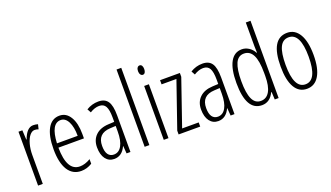

<svg xmlns="http://www.w3.org/2000/svg" viewBox="-69 -1262 3060 1774"><g transform="rotate(-20 1461.0 -375.0)"><path d="M217.8 -540Q242.2 -540 264.2 -533.2L252.9 -486.8Q235.4 -494.1 216.8 -494.1Q215.3 -494.1 214.4 -494.1Q189.5 -494.1 166.7 -466.6Q144 -439 130.6 -389.9Q117.2 -340.8 117.2 -284.7Q117.2 -282.7 117.2 -280.8V0H70.8V-529.8H108.9L113.8 -437H117.2Q154.3 -540 217.8 -540Z M494.1 9.8Q410.2 9.8 364.7 -61.5Q319.8 -133.8 319.8 -265.4Q319.8 -397 360.1 -468.5Q400.4 -540 476.1 -540Q542 -540 580.1 -477.5Q618.2 -415 618.2 -308.1V-265.1H367.2Q369.1 -34.2 496.1 -34.2Q546.4 -34.2 601.1 -66.9V-22Q550.3 9.8 494.1 9.8ZM571.8 -307.1Q571.8 -394.5 545.2 -446.3Q518.6 -498 473.1 -498Q377.4 -498 368.2 -307.1Z M740.2 -505.9Q794.9 -540 858.4 -540Q921.9 -540 950.4 -498.5Q979 -457 979 -360.8V0H940.9L935.1 -74.2H933.1Q895 9.8 817.9 9.8Q765.6 9.8 734.4 -31.2Q703.1 -72.8 703.1 -145.3Q703.1 -217.8 748.5 -262Q793.9 -306.2 876 -310.1L933.1 -313V-356.9Q933.1 -431.6 914.3 -465.3Q895.5 -499 851.6 -499Q807.6 -499 760.3 -469.2ZM752 -141.1Q752 -85 772 -57.4Q792 -29.8 828.1 -29.8Q877.9 -29.8 905.5 -79.1Q933.1 -128.4 933.1 -217.8V-272.9L877.9 -270Q752 -263.7 752 -141.1Z M1165 0H1118.7V-759.8H1165Z M1299.8 -677.2Q1299.8 -698.2 1308.6 -710.7Q1317.4 -723.1 1331.3 -723.1Q1345.2 -723.1 1353 -710.9Q1360.8 -698.7 1360.8 -677.2Q1360.8 -655.8 1353 -643.3Q1345.2 -630.9 1331.5 -630.9Q1317.9 -630.9 1308.8 -643.6Q1299.8 -656.2 1299.8 -677.2ZM1353 0H1306.6V-529.8H1353Z M1665 -41V0H1452.6V-37.1L1608.9 -488.8H1462.9V-529.8H1657.7V-492.2L1502 -41Z M1763.2 -505.9Q1817.9 -540 1881.3 -540Q1944.8 -540 1973.4 -498.5Q2002 -457 2002 -360.8V0H1963.9L1958 -74.2H1956.1Q1918 9.8 1840.8 9.8Q1788.6 9.8 1757.3 -31.2Q1726.1 -72.8 1726.1 -145.3Q1726.1 -217.8 1771.5 -262Q1816.9 -306.2 1898.9 -310.1L1956.1 -313V-356.9Q1956.1 -431.6 1937.3 -465.3Q1918.5 -499 1874.5 -499Q1830.6 -499 1783.2 -469.2ZM1774.9 -141.1Q1774.9 -85 1794.9 -57.4Q1814.9 -29.8 1851.1 -29.8Q1900.9 -29.8 1928.5 -79.1Q1956.1 -128.4 1956.1 -217.8V-272.9L1900.9 -270Q1774.9 -263.7 1774.9 -141.1Z M2436 0H2397.9L2394 -74.2H2389.6Q2350.1 9.8 2271 9.8Q2116.7 9.8 2116.7 -264.2Q2116.7 -399.4 2155.5 -469.7Q2194.3 -540 2269 -540Q2304.7 -540 2336.7 -519.5Q2368.7 -499 2387.7 -462.9H2391.6L2389.6 -522V-759.8H2436ZM2389.6 -233.9V-264.2Q2389.6 -383.8 2360.8 -439.9Q2332 -496.1 2274.2 -496.1Q2216.3 -496.1 2190.7 -437.7Q2165 -379.4 2165 -263.2Q2165 -147 2191.4 -88.9Q2217.8 -30.8 2273.9 -30.8Q2330.1 -30.8 2359.9 -82.5Q2389.6 -134.3 2389.6 -233.9Z M2714.8 -540Q2791 -540 2833.5 -468.3Q2876 -396.5 2876 -264.4Q2876 -132.3 2833.7 -61.3Q2791.5 9.8 2713.4 9.8Q2635.3 9.8 2594 -61.3Q2552.7 -132.3 2552.7 -266.1Q2552.7 -540 2714.8 -540ZM2713.9 -496.1Q2655.3 -496.1 2628.2 -439.2Q2601.1 -382.3 2601.1 -266.1Q2601.1 -34.2 2713.9 -34.2Q2827.6 -34.2 2827.6 -265.1Q2827.6 -496.1 2713.9 -496.1Z"/></g></svg>

Font: Open Sans Hebrew Condensed Light
Style: Regular
Weight: 300
Width: 3
Foundry: Ascender Corporation, Yanek Iontef
Version: Version 2.001;PS 002.001;hotconv 1.0.70;makeotf.lib2.5.58329